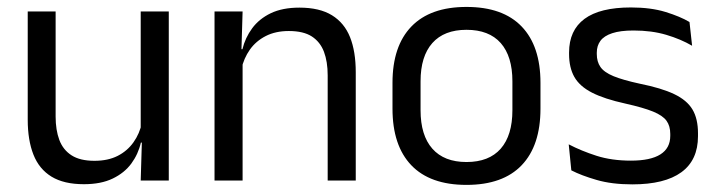

<svg xmlns="http://www.w3.org/2000/svg" viewBox="-20 -521 2067 554"><path d="M140.5 -488V-184.5Q140.5 -146 151.2 -117.2Q162 -88.5 186.5 -72.8Q211 -57 252.5 -57Q291.5 -57 319.5 -71.2Q347.5 -85.5 365.2 -110.5Q383 -135.5 389.5 -167L404 -109.5H386.5Q379 -76.5 359 -49.2Q339 -22 305.2 -5.8Q271.5 10.5 222 10.5Q164.5 10.5 128.8 -11.2Q93 -33 76.5 -74.8Q60 -116.5 60 -175.5V-488ZM467 -488V0H386L389.5 -117L386 -122V-488Z M925.5 0V-303.5Q925.5 -343 914.8 -371.5Q904 -400 879.8 -415.8Q855.5 -431.5 813.5 -431.5Q775 -431.5 746.8 -417Q718.5 -402.5 701 -377.8Q683.5 -353 676.5 -321.5L662 -379H679.5Q687.5 -412 707.5 -439.2Q727.5 -466.5 761.2 -482.8Q795 -499 844 -499Q902 -499 937.8 -477Q973.5 -455 990 -413.8Q1006.5 -372.5 1006.5 -312.5V0ZM599 0V-488H680L676.5 -371L680 -366.5V0Z M1326 12.5Q1221 12.5 1166.8 -44.2Q1112.5 -101 1112.5 -207.5V-282Q1112.5 -388 1167 -444.5Q1221.5 -501 1326 -501Q1431 -501 1485.2 -444.5Q1539.5 -388 1539.5 -282V-207.5Q1539.5 -101 1485.2 -44.2Q1431 12.5 1326 12.5ZM1326 -53.5Q1391 -53.5 1424.8 -92Q1458.5 -130.5 1458.5 -203V-286.5Q1458.5 -358.5 1424.8 -396.8Q1391 -435 1326 -435Q1261.5 -435 1227.5 -396.8Q1193.5 -358.5 1193.5 -286.5V-203Q1193.5 -130.5 1227.5 -92Q1261.5 -53.5 1326 -53.5Z M1804.5 11Q1745.5 11 1701.5 -1.8Q1657.5 -14.5 1628.5 -29.5L1621 -104.5Q1657.5 -85.5 1701.2 -71.5Q1745 -57.5 1800.5 -57.5Q1857 -57.5 1885.5 -75.5Q1914 -93.5 1914 -129V-134.5Q1914 -157.5 1903.2 -172.5Q1892.5 -187.5 1864.5 -199Q1836.5 -210.5 1785 -222Q1723.5 -235.5 1688 -253.8Q1652.5 -272 1637.2 -299Q1622 -326 1622 -365V-369.5Q1622 -433.5 1666.5 -466.5Q1711 -499.5 1800.5 -499.5Q1858 -499.5 1900.2 -486.5Q1942.5 -473.5 1969.5 -457.5L1977 -389Q1944.5 -408 1902.5 -420.5Q1860.5 -433 1808 -433Q1770 -433 1746.5 -425.2Q1723 -417.5 1712.5 -403.2Q1702 -389 1702 -369V-365Q1702 -343 1712.5 -327.8Q1723 -312.5 1750.2 -301.2Q1777.5 -290 1826 -279.5Q1888.5 -267 1925.2 -249.5Q1962 -232 1978 -205.2Q1994 -178.5 1994 -136.5V-128Q1994 -59 1946 -24Q1898 11 1804.5 11Z"/></svg>

Font: Anek Bangla
Style: Regular
Weight: 400
Designer: Sulekha Rajkumar (Bangla), Yesha Goshar (Latin)
Foundry: Ek Type
Version: Version 1.003